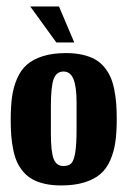

<svg xmlns="http://www.w3.org/2000/svg" viewBox="-20 -559 389 586"><path d="M152 -429.3H206.7L160 -539.3H72.3ZM135.3 -151V-234.7Q135.3 -295 143.8 -317.8Q152.3 -340.7 173.7 -340.7Q195 -340.7 204.3 -317.3Q213.7 -294 213.7 -246.3V-166Q213.7 -117 209.5 -92.5Q205.3 -68 197.3 -60.2Q189.3 -52.3 173.7 -52.3Q152.3 -52.3 143.8 -74Q135.3 -95.7 135.3 -151ZM166.7 7Q207.3 7 237.2 -2.2Q267 -11.3 286 -27.5Q305 -43.7 316.3 -69.5Q327.7 -95.3 332 -125Q336.3 -154.7 336.3 -194.7Q336.3 -221.7 334.7 -243Q333 -264.3 328.7 -286Q324.3 -307.7 317.2 -323.8Q310 -340 298.2 -354.3Q286.3 -368.7 270.3 -377.7Q254.3 -386.7 232 -391.8Q209.7 -397 181.7 -397Q141 -397 111.2 -387.7Q81.3 -378.3 62.5 -362Q43.7 -345.7 32.3 -319.5Q21 -293.3 16.8 -263.7Q12.7 -234 12.7 -194Q12.7 -167 14.3 -145.5Q16 -124 20.3 -102.5Q24.7 -81 31.8 -65Q39 -49 50.8 -35Q62.7 -21 78.7 -12Q94.7 -3 116.8 2Q139 7 166.7 7Z"/></svg>

Font: Jomhuria
Style: Regular
Weight: 400
Designer: Arabic design by Kourosh Beigpour, Latin design by Eben Sorkin, engineering by Lasse Fister and Khaled Hosney
Version: Version 1.0010